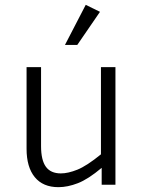

<svg xmlns="http://www.w3.org/2000/svg" viewBox="-20 -765 593 795"><path d="M401 0V-70Q345 -23 302.5 -6.5Q260 10 222 10Q158 10 124 -31.5Q90 -73 90 -149V-487H150V-160Q150 -102 170 -74.5Q190 -47 232 -47Q262 -47 300.5 -62.5Q339 -78 398 -126V-487H458V0ZM300 -579H249L335 -745L394 -716Z"/></svg>

Font: Inria Sans Light
Style: Regular
Weight: 300
Designer: Black Foundry Team
Foundry: Black Foundry
Version: Version 1.2; ttfautohint (v1.8.3)